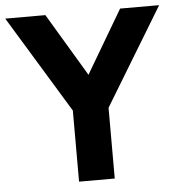

<svg xmlns="http://www.w3.org/2000/svg" viewBox="-52 -748 742 796"><g transform="rotate(-5 319.0 -350.0)"><path d="M245 0V-296L-1 -700H166L322.5 -438L477 -700H639.5L393.5 -294.5V0Z"/></g></svg>

Font: Geologica Roman SemiBold
Style: Regular
Weight: 600
Designer: Sindre Bremnes, Frode Helland
Foundry: Monokrom Skriftforlag AS
Version: Version 1.010;gftools[0.9.28]